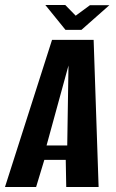

<svg xmlns="http://www.w3.org/2000/svg" viewBox="-51 -751 465 771"><path d="M-31 0 158 -591H325L345 0H215L213 -109H127L94 0ZM136 -167H219L224 -488ZM212 -631 131 -731H211L253 -688L310 -730H388L276 -631Z"/></svg>

Font: Alumni Sans
Style: Bold Italic
Weight: 700
Italic angle: -8°
Designer: Robert E. Leuschke
Foundry: Robert E. Leuschke
Version: Version 1.016